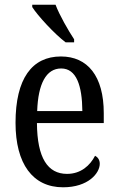

<svg xmlns="http://www.w3.org/2000/svg" viewBox="-20 -786 502 816"><path d="M259 -606H295V-619C270 -657 233 -721 216 -766H117V-756C139 -721 211 -642 259 -606ZM248 10C355 10 404 -50 404 -90C404 -108 394 -119 384 -124C363 -83 324 -47 265 -47C183 -47 138 -114 137 -263H421V-305C421 -463 352 -546 239 -546C116 -546 46 -452 46 -264C46 -90 119 10 248 10ZM330 -314H138C142 -430 176 -495 240 -495C305 -495 329 -422 330 -314Z"/></svg>

Font: Noto Serif Bengali Condensed
Style: Regular
Weight: 400
Width: 3
Designer: Juan Bruce, Universal Thirst, Indian Type Foundry and the Monotype Design Team.
Foundry: Monotype Imaging Inc.
Version: Version 2.003